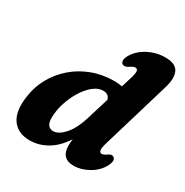

<svg xmlns="http://www.w3.org/2000/svg" viewBox="-168 -857 972 1007"><g transform="rotate(30 318.0 -353.5)"><path d="M626 -585.5 505.5 -181Q493 -140.5 496 -127.2Q499 -114 510.5 -114Q522 -114 539.5 -127Q558.5 -140.5 571.5 -132Q591.5 -118.5 570.5 -79Q548.5 -37.5 503.2 -12Q458 13.5 413.5 13.5Q338 13.5 338 -66.5Q338 -84.5 341 -105Q302 -44.5 251.8 -15.5Q201.5 13.5 147.5 13.5Q75 13.5 40.5 -36Q6 -85.5 20.5 -180Q29 -241.5 59 -295.5Q89 -349.5 136.5 -390.8Q184 -432 245.5 -455.2Q307 -478.5 379 -478.5Q404 -478.5 425.5 -474L444 -534Q454.5 -568 452.8 -581.5Q451 -595 437.5 -595Q426 -595 407 -581.5Q386 -567.5 372 -575.5Q362.5 -581 362.2 -595Q362 -609 373 -627.5Q397 -669 445.5 -694.2Q494 -719.5 548.5 -719.5Q610 -719.5 627.5 -684.2Q645 -649 626 -585.5ZM188.5 -149Q188.5 -116.5 200 -103.2Q211.5 -90 230 -90Q262 -90 296.8 -129Q331.5 -168 352.5 -236L395 -374.5Q387 -405.5 353 -405.5Q322.5 -405.5 293.2 -381.5Q264 -357.5 240.5 -319Q217 -280.5 203 -235.8Q189 -191 188.5 -149Z"/></g></svg>

Font: Fraunces 9pt S050
Style: Bold Italic
Weight: 700
Italic angle: -16°
Version: Version 1.000; ttfautohint (v1.8.3)